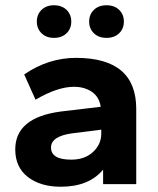

<svg xmlns="http://www.w3.org/2000/svg" viewBox="-20 -700 600 730"><path d="M211 10Q134 10 86 -27Q38 -64 38 -132Q38 -253 211 -276L363 -294Q357 -332 329 -351Q301 -370 261 -370Q199 -370 115 -321L72 -417Q164 -480 269 -480Q498 -480 498 -286V0H372V-55Q318 10 211 10ZM251 -93Q302 -93 333.5 -122Q365 -151 365 -192V-207L254 -193Q174 -182 174 -139Q174 -93 251 -93ZM433 -573.5Q415 -556 385 -556Q355 -556 337 -573.5Q319 -591 319 -618Q319 -645 337 -662.5Q355 -680 385 -680Q415 -680 433 -662.5Q451 -645 451 -618Q451 -591 433 -573.5ZM185 -556Q156 -556 138 -573.5Q120 -591 120 -618Q120 -645 138 -662.5Q156 -680 185 -680Q215 -680 233 -662.5Q251 -645 251 -618Q251 -591 233 -573.5Q215 -556 185 -556Z"/></svg>

Font: Gantari
Style: Bold
Weight: 700
Designer: Anugrah Pasau
Foundry: Lafontype
Version: Version 1.000